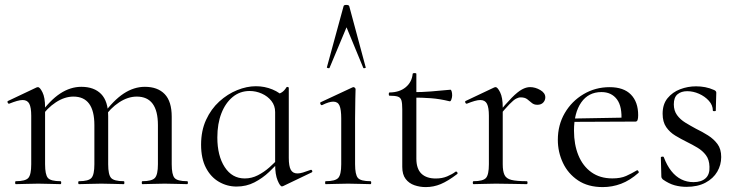

<svg xmlns="http://www.w3.org/2000/svg" viewBox="-20 -750 3002 782"><path d="M559.6 0Q557.4 0 557.4 -6Q557.4 -12 559.6 -12Q598.6 -12 610.9 -25.3Q623.2 -38.6 623.2 -81V-240.2Q623.2 -356.6 537 -356.6Q501.2 -356.6 465.4 -333.2Q429.6 -309.8 402.8 -270.2L398.6 -282.2Q442.2 -341.8 483.9 -369.1Q525.6 -396.4 570 -396.4Q622.2 -396.4 650.8 -366.7Q679.4 -337 679.4 -274.6V-81Q679.4 -38.6 690.9 -25.3Q702.4 -12 742.2 -12Q745.4 -12 745.4 -6Q745.4 0 742.2 0Q724.6 0 701 -1Q677.4 -2 650.8 -2Q625.2 -2 601.6 -1Q578 0 559.6 0ZM301.6 0Q298.6 0 298.6 -6Q298.6 -12 301.6 -12Q340.6 -12 352.5 -25.3Q364.4 -38.6 364.4 -81V-240.2Q364.4 -356.6 279 -356.6Q243.2 -356.6 207.4 -333.2Q171.6 -309.8 144.8 -270.2L140.6 -282.2Q183.4 -341.8 225.1 -369.1Q266.8 -396.4 311.2 -396.4Q363.4 -396.4 392 -367Q420.6 -337.6 420.6 -276.8V-81Q420.6 -38.6 432.5 -25.3Q444.4 -12 484.2 -12Q486.6 -12 486.6 -6Q486.6 0 484.2 0Q465.8 0 442.6 -1Q419.4 -2 392.8 -2Q367.2 -2 343.2 -1Q319.2 0 301.6 0ZM44.6 0Q41.6 0 41.6 -6Q41.6 -12 44.6 -12Q83.6 -12 95.4 -25.3Q107.2 -38.6 107.2 -81V-278.6Q107.2 -312 99.4 -327.3Q91.6 -342.6 72.2 -342.6Q62.4 -342.6 48.8 -338.7Q35.2 -334.8 17.8 -327.8Q13.8 -326.6 11.4 -331.8Q9 -337 12.6 -338.8L129.2 -394Q132 -395.2 134.6 -395.2Q142.4 -395.2 153 -374Q163.6 -352.8 163.6 -312.6V-81Q163.6 -38.6 175.1 -25.3Q186.6 -12 226.4 -12Q229.4 -12 229.4 -6Q229.4 0 226.4 0Q208.8 0 185.2 -1Q161.6 -2 135.8 -2Q110.2 -2 86.2 -1Q62.2 0 44.6 0Z M943.4 9.8Q905 9.8 871.7 -9.5Q838.4 -28.8 818.7 -66.7Q799 -104.6 799 -160.8Q799 -217.6 819.3 -261.8Q839.6 -306 873.1 -336.5Q906.6 -367 945.9 -382.9Q985.2 -398.8 1022.2 -398.8Q1057.8 -398.8 1089.6 -385.7Q1121.4 -372.6 1140.8 -349.6L1100.6 -293.6Q1100.6 -319.6 1085.5 -338.8Q1070.4 -358 1046.5 -368.7Q1022.6 -379.4 997 -379.4Q957.4 -379.4 927.8 -355.1Q898.2 -330.8 881.7 -288.4Q865.2 -246 865.2 -190Q865.2 -115.8 895.2 -69.5Q925.2 -23.2 976.8 -23.2Q1004.8 -23.2 1030.1 -36.1Q1055.4 -49 1077.2 -68.3Q1099 -87.6 1116.8 -107.2L1124.8 -100.2Q1103 -75.2 1076.2 -49.8Q1049.4 -24.4 1016.4 -7.3Q983.4 9.8 943.4 9.8ZM1128.4 9.2Q1120.8 9.2 1110.7 -15Q1100.6 -39.2 1100.6 -80.4V-360.6Q1117.4 -367.6 1127.6 -373.8Q1137.8 -380 1147 -394.8Q1148.2 -396.8 1152.2 -395.7Q1156.2 -394.6 1156.2 -392.4V-106.6Q1156.2 -73.2 1164.4 -58.4Q1172.6 -43.6 1191.4 -43.6Q1201.6 -43.6 1214.1 -47.4Q1226.6 -51.2 1244.4 -57.8Q1249.2 -59.8 1251.4 -54.7Q1253.6 -49.6 1249 -47.6L1132.6 8.2Q1130.6 9.2 1128.4 9.2Z M1306.4 0Q1304.2 0 1304.2 -6Q1304.2 -12 1306.4 -12Q1345.4 -12 1357.6 -25.3Q1369.8 -38.6 1369.8 -81V-268Q1369.8 -303.4 1362.9 -319.7Q1356 -336 1337.4 -336Q1328.8 -336 1317.7 -332.6Q1306.6 -329.2 1291.6 -321.8Q1287.6 -320.8 1285.1 -326.4Q1282.6 -332 1286.4 -333.8L1415.8 -394.2Q1418.6 -395.2 1419.6 -395.2Q1422.2 -395.2 1425.2 -392.6Q1428.2 -390 1428.2 -386.8Q1428.2 -378.8 1427.2 -348Q1426.2 -317.2 1426.2 -269.2V-81Q1426.2 -38.6 1437.7 -25.3Q1449.2 -12 1489 -12Q1492 -12 1492 -6Q1492 0 1489 0Q1471.4 0 1447.8 -1Q1424.2 -2 1397.6 -2Q1372 -2 1348.4 -1Q1324.8 0 1306.4 0ZM1469.4 -476Q1471.4 -474 1466 -472.5Q1460.6 -471 1459.4 -474L1391.4 -638.8L1322.4 -474Q1321.4 -471 1315.9 -472.5Q1310.4 -474 1311.4 -476L1379.4 -725Q1380.4 -730 1390.4 -730Q1400.4 -730 1402.4 -725Z M1714 12Q1690 12 1667.9 4.4Q1645.8 -3.2 1632.1 -21.2Q1618.4 -39.2 1618.4 -70.4V-305.2Q1618.4 -329.4 1615 -341Q1611.6 -352.6 1600.6 -356.4Q1589.6 -360.2 1566.6 -360.2Q1563.4 -360.2 1563.4 -366.8Q1563.4 -373.4 1566.6 -373.4Q1607.2 -373.8 1632.4 -394.7Q1657.6 -415.6 1660.8 -449.2Q1661.2 -452.4 1668.5 -452.4Q1675.8 -452.4 1675.8 -449.2V-104.2Q1675.8 -62.6 1696.3 -42.8Q1716.8 -23 1754.8 -23Q1781 -23 1801.5 -31.7Q1822 -40.4 1835.2 -50.6Q1839 -52.8 1842.3 -48.3Q1845.6 -43.8 1841.6 -40.8Q1804.6 -12.6 1775.3 -0.3Q1746 12 1714 12ZM1811.4 -337.4Q1772 -347.2 1735.9 -349.9Q1699.8 -352.6 1659.2 -352.6V-374.6Q1698.6 -374.6 1735.7 -377.6Q1772.8 -380.6 1814.6 -384.6Q1817.4 -384.6 1819.5 -377.9Q1821.6 -371.2 1821.6 -361.4Q1821.6 -353.8 1818.5 -345.1Q1815.4 -336.4 1811.4 -337.4Z M2007.4 -271 2002.6 -281.6Q2040 -327.4 2064.2 -351.8Q2088.4 -376.2 2105.8 -385.7Q2123.2 -395.2 2139 -395.2Q2160 -395.2 2180.5 -383.3Q2201 -371.4 2201 -353.6Q2201 -341.4 2192.5 -332.3Q2184 -323.2 2168.4 -323.2Q2154.6 -323.2 2145.7 -331Q2136.8 -338.8 2127.1 -346.1Q2117.4 -353.4 2100.6 -353.4Q2092 -353.4 2081.9 -348.1Q2071.8 -342.8 2054.7 -325.3Q2037.6 -307.8 2007.4 -271ZM1908.6 0Q1905.6 0 1905.6 -6Q1905.6 -12 1908.6 -12Q1947.6 -12 1959.4 -25.3Q1971.2 -38.6 1971.2 -81V-278.6Q1971.2 -312 1963.4 -327.3Q1955.6 -342.6 1936.2 -342.6Q1926.4 -342.6 1912.8 -338.7Q1899.2 -334.8 1881.8 -327.8Q1877.8 -326.6 1875.4 -331.8Q1873 -337 1876.6 -338.8L1993.2 -394Q1996 -395.2 1998.6 -395.2Q2006.4 -395.2 2017 -374Q2027.6 -352.8 2027.6 -312.6V-81Q2027.6 -52.6 2034.8 -37.5Q2042 -22.4 2063.1 -17.2Q2084.2 -12 2125.4 -12Q2128.6 -12 2128.6 -6Q2128.6 0 2125.4 0Q2100.8 0 2068.3 -1Q2035.8 -2 1999.8 -2Q1974.2 -2 1950.2 -1Q1926.2 0 1908.6 0Z M2435 12Q2374.8 12 2334.1 -15.4Q2293.4 -42.8 2272.7 -86.9Q2252 -131 2252 -180.4Q2252 -241 2280.2 -289.4Q2308.4 -337.8 2356.6 -366.4Q2404.8 -395 2462.8 -395Q2520.2 -395 2549.7 -364.8Q2579.2 -334.6 2579.2 -280.8Q2579.2 -267.8 2576.8 -261.2Q2574.4 -254.6 2567.4 -254.6H2510.6Q2515 -315.6 2492.8 -345.3Q2470.6 -375 2429.6 -375Q2376.8 -375 2347.3 -332.8Q2317.8 -290.6 2317.8 -217.8Q2317.8 -161.4 2335.8 -117.4Q2353.8 -73.4 2388.8 -48.4Q2423.8 -23.4 2474 -23.4Q2508 -23.4 2530.1 -33.3Q2552.2 -43.2 2574 -56.2Q2576 -58.2 2579.5 -53.8Q2583 -49.4 2581 -46.4Q2545.6 -15 2509.5 -1.5Q2473.4 12 2435 12ZM2300.4 -253.6 2299.4 -267 2525.6 -271V-254.6Z M2724.4 -325.2Q2724.4 -299.4 2737.5 -281.3Q2750.6 -263.2 2771.4 -250.5Q2792.2 -237.8 2814.8 -225.6Q2840.6 -213.2 2863.8 -198.5Q2887 -183.8 2902.2 -163.4Q2917.4 -143 2917.4 -110.4Q2917.4 -78.4 2901.3 -50.7Q2885.2 -23 2853.4 -6Q2821.6 11 2775.6 11Q2751.4 11 2728 4.7Q2704.6 -1.6 2679.6 -19.2Q2677.6 -21.2 2675.6 -24.2Q2673.6 -27.2 2673.6 -31.2L2671.6 -108.6Q2671.6 -111.6 2677.1 -112.1Q2682.6 -112.6 2683.6 -109.8Q2696.2 -76.2 2714.2 -53.5Q2732.2 -30.8 2754.9 -19.5Q2777.6 -8.2 2804.4 -8.2Q2836.4 -8.2 2853.8 -23.9Q2871.2 -39.6 2869.6 -71.2Q2868.8 -100 2855.1 -118.1Q2841.4 -136.2 2820.8 -148.5Q2800.2 -160.8 2777.8 -171.8Q2753.2 -184 2730.6 -197.6Q2708 -211.2 2693.4 -232.3Q2678.8 -253.4 2678.8 -286.8Q2678.8 -325.6 2699 -350.2Q2719.2 -374.8 2750.3 -386.6Q2781.4 -398.4 2815 -398.4Q2833.8 -398.4 2851.9 -395Q2870 -391.6 2888.4 -383.4Q2897.4 -379.6 2897.4 -372.4Q2897.4 -356.4 2896.4 -338.5Q2895.4 -320.6 2895.4 -299.4Q2895.4 -297.2 2889.4 -297.2Q2883.4 -297.2 2883.4 -299.4Q2883.4 -321.6 2867.1 -339.6Q2850.8 -357.6 2827 -368.1Q2803.2 -378.6 2779 -378.6Q2754.6 -378.6 2739.5 -366Q2724.4 -353.4 2724.4 -325.2Z"/></svg>

Font: Cormorant Infant Light
Style: Regular
Weight: 300
Designer: Christian Thalmann (Catharsis Fonts)
Foundry: Catharsis Fonts
Version: Version 4.001